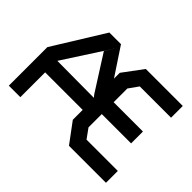

<svg xmlns="http://www.w3.org/2000/svg" viewBox="-134 -969 1237 1237"><g transform="rotate(45 485.0 -350.0)"><path d="M40 -351 256 -700H362L487 -511V-564L588 -700H925V-593H640L593 -527V-402H860V-294H593V-173L640 -108H925V0H588L487 -136V-226H145V0H40ZM483 -332 469 -349 315 -591 368 -674 148 -334Z"/></g></svg>

Font: Turret Road ExtraBold
Style: Regular
Weight: 800
Designer: Noponies
Foundry: Noponies
Version: Version 1.001; ttfautohint (v1.8)